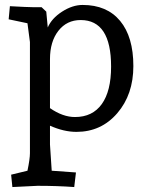

<svg xmlns="http://www.w3.org/2000/svg" viewBox="-20 -523 599 776"><path d="M314 -503Q412 -503 465.5 -438.5Q519 -374 519 -256Q519 -141 454 -65.5Q389 10 289 10Q238 10 182 -15V61L189 167L287 174L280 233Q212 228 132 228L30 233L25 183L91 167Q101 119 101 96V-353L91 -429L15 -445L20 -498Q92 -494 112 -494H148L167 -476L173 -412Q189 -449 231 -476Q273 -503 314 -503ZM306 -442Q250 -442 216 -398.5Q182 -355 182 -284V-86Q234 -50 283 -50Q354 -50 391.5 -102.5Q429 -155 429 -254Q429 -442 306 -442Z"/></svg>

Font: Andada
Style: Regular
Weight: 400
Designer: Carolina Giovagnoli
Foundry: Carolina Giovagnoli
Version: Version 1.003